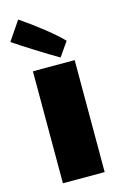

<svg xmlns="http://www.w3.org/2000/svg" viewBox="-138 -819 568 906"><g transform="rotate(-15 146.5 -365.5)"><path d="M52 -512H256V35H52ZM195 -541Q149 -568 86 -607.5Q23 -647 -15 -673L48 -766Q104 -728 159.5 -684Q215 -640 243 -610Z"/></g></svg>

Font: Lalezar
Style: Bold
Weight: 700
Designer: Borna Izadpanah
Foundry: Borna Izadpanah
Version: Version 1.003;January 24, 2021;FontCreator 13.0.0.2683 64-bi